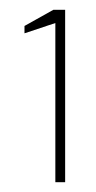

<svg xmlns="http://www.w3.org/2000/svg" viewBox="-20 -724 197 392"><path d="M93 -352V-677L30 -656V-671L89 -704H113V-352Z"/></svg>

Font: DM Sans 28pt Thin
Style: Regular
Weight: 250
Version: Version 4.004;gftools[0.9.30]